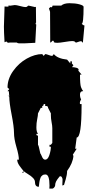

<svg xmlns="http://www.w3.org/2000/svg" viewBox="-20 -1066 545 1172"><path d="M468.8 -814 445.3 -806.2Q440.4 -806.2 437.3 -810.8Q434.1 -815.4 421.1 -815.4Q408.2 -815.4 376.2 -810.1Q344.2 -804.7 329.8 -804.7Q315.4 -804.7 308.6 -808.1Q308.6 -814.9 307.4 -816.2Q306.2 -817.4 300.3 -817.4Q298.8 -816.4 296.4 -813Q291.5 -806.2 286.6 -806.2L285.6 -994.1L278.8 -1014.2L287.1 -1022.9L294.4 -1021.5Q298.8 -1022 301.3 -1031.7H353.5Q370.1 -1046.4 404.8 -1046.4Q439.5 -1046.4 464.8 -1039.6Q490.2 -1032.7 490.2 -1024.4Q490.2 -920.4 478.5 -920.4Q489.3 -910.6 495.6 -910.6L485.8 -804.7L477.5 -814ZM42 -1031.2 70.3 -1035.2Q80.1 -1035.2 102.8 -1029.1Q125.5 -1022.9 135 -1022.9Q144.5 -1022.9 147.5 -1027.3Q150.4 -1031.7 154.8 -1031.7L193.8 -1022.9L199.2 -1024.4L200.2 -927.2Q197.8 -927.2 197.8 -925.3V-920.9Q197.8 -919.4 197.3 -918.5Q201.2 -918.5 201.2 -915.5L195.3 -804.7L126.5 -801.3H97.7Q87.9 -801.3 82.5 -806.2H37.1L35.2 -804.7Q30.8 -806.2 27.3 -806.2H24.9Q23.4 -812.5 18.1 -812.5L7.8 -808.1Q3.9 -871.6 3.9 -903.3L7.8 -1026.4L23.9 -1025.4Q30.3 -1025.4 31.5 -1026.4Q32.7 -1027.3 32.7 -1033.7Q35.6 -1031.2 42 -1031.2ZM281.2 85.4 282.2 67.4Q282.2 -1 257.8 -1Q245.1 -1 240.2 3.2Q235.4 7.3 232.4 10.3Q229.5 13.2 227.5 18.8Q225.6 24.4 224.1 28.3Q222.7 32.2 221.4 39.6Q220.2 46.9 219.7 50.5Q219.2 54.2 218.3 62.7Q217.3 71.3 216.8 74.2Q193.4 74.2 193.4 44.4Q193.4 22 148.4 -4.9Q129.4 -16.6 123.5 -22.5V-11.7H114.7L123.5 -22.5Q121.6 -24.9 112.1 -36.6Q102.5 -48.3 98.6 -54.7Q85 -74.2 85 -91.3H95.2Q95.2 -118.2 80.3 -168.5Q65.4 -218.8 65.4 -255.4Q65.4 -292 51 -366Q36.6 -439.9 36.6 -475.6L25.9 -487.3L36.6 -478L33.7 -510.7L30.3 -508.3L25.9 -509.8L36.6 -522L25.9 -531.7Q25.9 -584.5 60.3 -632.8Q94.7 -681.2 143.8 -708.5Q192.9 -735.8 237.8 -735.8L246.6 -724.6L255.9 -735.8Q263.2 -735.8 277.3 -730.2Q291.5 -724.6 299.3 -724.6L308.6 -735.8Q330.6 -708.5 389.6 -702.1L409.2 -678.7V-691.4H419.4L418.5 -678.7L428.2 -667.5L419.4 -656.2Q430.7 -656.2 445.3 -652.6Q460 -648.9 460 -639.6Q460 -637.7 458 -634.8L478 -610.8H468.3Q468.3 -550.8 474.4 -534.4Q480.5 -518.1 487.8 -509.8Q468.3 -509.8 468.3 -489.7Q468.3 -469.7 475.1 -460Q467.3 -445.3 467.3 -438.7Q467.3 -432.1 468.3 -430.7H478V-423.8Q478 -226.6 448.2 -226.6L439 -158.2H448.2L424.8 -122.1L428.2 -113.8Q424.3 -69.8 389.6 -22.5Q389.6 1 381.1 28.6Q372.6 56.2 370.6 63.5Q361.3 63.5 360.4 68.4L361.8 29.3Q361.8 23.9 358.2 16.8Q354.5 9.8 349.6 9.8L344.2 10.7Q327.6 30.8 322.3 41.7Q316.9 52.7 316.4 65.9L316.9 63.5Q316.9 65.4 316.4 65.9V68.4Q314 75.2 308.8 80.3Q303.7 85.4 299.3 85.4ZM273.4 -407.7Q273.4 -418.9 261.7 -418.9H255.9V-430.7H246.6Q246.6 -418.9 237.8 -418.9V-407.7H229L211.9 -374Q211.9 -360.8 207 -338.1Q202.1 -315.4 202.1 -288.3Q202.1 -261.2 211.9 -249H202.1Q202.1 -242.2 204.1 -240.2Q206.1 -238.3 211.9 -238.3V-182.1Q216.3 -176.8 221.2 -151.1Q226.1 -125.5 229 -125.5Q231 -122.1 235.4 -111.8Q243.2 -91.3 255.9 -91.3Q272 -91.3 281.2 -119.1Q290.5 -147 290.5 -170.4H282.2V-182.1H290.5L299.3 -193.4V-283.2Q299.3 -298.3 294.9 -320.3Q290.5 -342.3 290.5 -364.3V-374ZM219.2 65.9Q219.2 66.4 219 67.4Q218.8 68.4 218.8 69.3V67.4Q218.8 66.9 219.2 65.9Z"/></svg>

Font: Butcherman
Style: Regular
Weight: 400
Version: Version 001.004